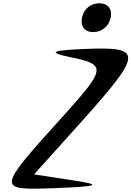

<svg xmlns="http://www.w3.org/2000/svg" viewBox="-20 -1132 806 1178"><path d="M189 -62 482 -388C854 -803 858 -846 512 -832C298 -824 269 -811 404 -783C636 -736 634 -715 363 -415C-43 35 -44 36 321 22C588 12 611 2 425 -26ZM483 -1024C472 -971 499 -935 552 -935C605 -935 648 -971 659 -1024C670 -1077 642 -1112 589 -1112C536 -1112 494 -1077 483 -1024Z"/></svg>

Font: Venom Sans
Style: Obl
Weight: 400
Version: Version 1.001